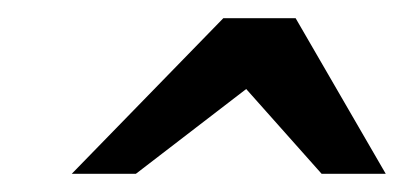

<svg xmlns="http://www.w3.org/2000/svg" viewBox="-20 -740 440 209"><path d="M330.1 -550.8 248 -643.1 127.9 -550.8H58.1L223.1 -720.2H301.8L399.9 -550.8Z"/></svg>

Font: Charis SIL APac
Style: Italic
Weight: 400
Italic angle: -11°
Foundry: SIL International
Version: Version 5.000